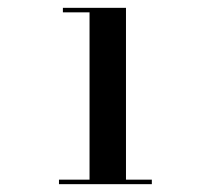

<svg xmlns="http://www.w3.org/2000/svg" viewBox="-20 -926 570 490"><path d="M130.5 -467.5V-456H367.5V-467.5H301.5V-906H140.5V-894.5H208.5V-467.5Z"/></svg>

Font: Bodoni* 11pt
Style: Bold
Weight: 700
Version: Version 2.3